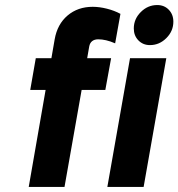

<svg xmlns="http://www.w3.org/2000/svg" viewBox="-20 -742 708 762"><path d="M94 0 161 -385H100L122 -511H184L197 -586Q207.5 -646 248.2 -680.5Q289 -715 348 -715Q374.5 -715 404.2 -707.5Q434 -700 458 -687L437 -570Q417.5 -578.5 401 -582.2Q384.5 -586 370 -586Q355 -586 345.8 -578.8Q336.5 -571.5 334 -557L326 -511H421L398 -385H304L236 0ZM406 0 496 -511H640L550 0ZM575 -563Q547.5 -563 529.2 -581.8Q511 -600.5 511 -629Q511 -666.5 538.8 -694.2Q566.5 -722 604 -722Q632 -722 650 -703.2Q668 -684.5 668 -656Q668 -618.5 640.2 -590.8Q612.5 -563 575 -563Z"/></svg>

Font: Overpass Black
Style: Italic
Weight: 900
Italic angle: -10°
Designer: Delve Withrington, Dave Bailey, Thomas Jockin
Foundry: Delve Fonts LLC
Version: Version 4.000